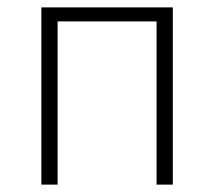

<svg xmlns="http://www.w3.org/2000/svg" viewBox="-20 -500 581 520"><path d="M92 0V-480H448V0H404V-442H136V0Z"/></svg>

Font: CV Source Sans Light
Style: Regular
Weight: 300
Designer: Paul D. Hunt
Foundry: Adobe Systems Incorporated
Version: Version 3.001